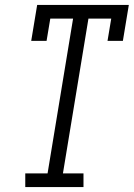

<svg xmlns="http://www.w3.org/2000/svg" viewBox="-20 -755 540 775"><path d="M82 0V-55H172L275 -680H183L168 -590H106L130 -735H500L476 -590H414L429 -680H337L234 -55H317V0Z"/></svg>

Font: Iosevka Curly Slab Light
Style: Italic
Weight: 300
Italic angle: -9°
Monospace: yes
Designer: Belleve Invis
Foundry: Belleve Invis
Version: Version 22.1.2; ttfautohint (v1.8.4)